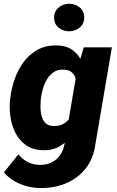

<svg xmlns="http://www.w3.org/2000/svg" viewBox="-32 -776 610 1005"><path d="M406.2 -528.3H553.7L467.3 -21Q457 55.2 415.8 106.7Q374.5 158.2 312 184.1Q249.5 210 175.3 208Q140.1 207.5 106.2 198.2Q72.3 189 42 171.1Q11.7 153.3 -11.7 126.5L64.5 31.7Q85.4 58.1 113.5 72.3Q141.6 86.4 175.3 86.9Q210 87.9 237.1 74.7Q264.2 61.5 281.7 37.1Q299.3 12.7 305.7 -21.5L372.1 -411.6ZM20.5 -254.4 22 -264.6Q27.8 -314.5 45.4 -363.8Q63 -413.1 93 -453.1Q123 -493.2 166.3 -516.4Q209.5 -539.6 267.1 -538.1Q320.3 -536.6 352.3 -510.7Q384.3 -484.9 400.4 -444.3Q416.5 -403.8 421.4 -357.2Q426.3 -310.5 424.8 -267.6L423.8 -254.9Q416 -212.4 398.2 -165.5Q380.4 -118.7 352.3 -78.1Q324.2 -37.6 284.9 -12.9Q245.6 11.7 194.8 10.3Q141.6 9.3 106 -14.9Q70.3 -39.1 50 -77.9Q29.8 -116.7 22.9 -162.8Q16.1 -209 20.5 -254.4ZM182.6 -264.6 181.6 -254.4Q179.7 -235.4 179.9 -212.2Q180.2 -189 186 -167.5Q191.9 -146 206.1 -131.8Q220.2 -117.7 245.6 -116.7Q283.2 -114.7 307.6 -132.3Q332 -149.9 345.2 -179Q358.4 -208 362.3 -240.7L366.7 -279.8Q369.1 -301.8 369.4 -324.5Q369.6 -347.2 363.5 -366.7Q357.4 -386.2 342.3 -398.7Q327.1 -411.1 298.8 -411.6Q270 -412.6 249.3 -398.7Q228.5 -384.8 214.8 -362.3Q201.2 -339.8 193.4 -314Q185.5 -288.1 182.6 -264.6ZM251 -681.6Q250.5 -714.8 273.7 -735.4Q296.9 -755.9 328.6 -756.3Q359.9 -756.8 384 -738Q408.2 -719.2 408.7 -686.5Q409.7 -653.3 386.5 -633.1Q363.3 -612.8 331.1 -612.3Q300.3 -611.8 276.1 -630.4Q252 -648.9 251 -681.6Z"/></svg>

Font: Roboto Black
Style: Italic
Weight: 900
Italic angle: -12°
Designer: Christian Robertson
Foundry: Google
Version: Version 3.0; 2020